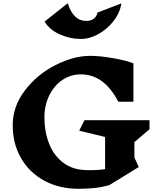

<svg xmlns="http://www.w3.org/2000/svg" viewBox="-20 -1153 981 1193"><path d="M815 -175 842 -115 658 -2Q609 11 564 15.5Q519 20 467 20Q347 20 254 -31Q161 -82 110 -171.5Q59 -261 59 -375Q59 -492 135 -591.5Q211 -691 324.5 -748.5Q438 -806 540 -806Q602 -806 686 -791Q770 -776 809 -759V-521H715Q627 -691 482 -691Q419 -691 367.5 -656Q316 -621 286 -560Q256 -499 256 -423Q256 -334 285.5 -259.5Q315 -185 375 -140.5Q435 -96 523 -96Q527 -96 560 -96Q593 -96 633 -102V-302L472 -341L505 -406H909V-350L815 -270ZM483 -911Q414 -911 351 -939.5Q288 -968 257 -1019L401 -1133Q435 -1023 516 -1023Q545 -1023 563 -1037Q581 -1051 586 -1075L734 -1132Q726 -1075 687 -1024Q648 -973 592.5 -942Q537 -911 483 -911Z"/></svg>

Font: Inknut Antiqua
Style: Bold
Weight: 700
Designer: Claus Eggers Sørensen
Foundry: Claus Eggers Sørensen
Version: Version 1.003; ttfautohint (v1.8.2) -l 8 -r 50 -G 200 -x 14 